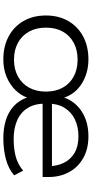

<svg xmlns="http://www.w3.org/2000/svg" viewBox="281 -824 551 1153"><g transform="rotate(90 556.5 -247.5)"><path d="M337 8Q258 8 198.5 -24Q139 -56 106 -113.5Q73 -171 73 -248Q73 -324 106 -381.5Q139 -439 198.5 -471Q258 -503 337 -503Q417 -503 480.5 -464Q544 -425 567 -355H565Q589 -424 650.5 -463.5Q712 -503 798 -503Q875 -503 930 -471.5Q985 -440 1014 -386Q1043 -332 1043 -264V-228H582V-284H1002L978 -261Q978 -314 958 -355Q938 -396 898.5 -419.5Q859 -443 798 -443Q741 -443 696.5 -421.5Q652 -400 627 -358.5Q602 -317 602 -257V-248Q602 -180 629 -137.5Q656 -95 704 -74.5Q752 -54 814 -54Q872 -54 918.5 -66Q965 -78 1005 -111L1033 -57Q994 -23 936 -7.5Q878 8 810 8Q751 8 702 -7Q653 -22 617.5 -54.5Q582 -87 564 -138H567Q553 -97 520.5 -64Q488 -31 441.5 -11.5Q395 8 337 8ZM338 -56Q396 -56 439.5 -80Q483 -104 506.5 -147Q530 -190 530 -248Q530 -306 506.5 -348.5Q483 -391 440 -414.5Q397 -438 338 -438Q280 -438 236.5 -414.5Q193 -391 169.5 -348.5Q146 -306 146 -248Q146 -190 169.5 -147Q193 -104 236.5 -80Q280 -56 338 -56Z"/></g></svg>

Font: Nunito Sans 7pt SemiExpanded Light
Style: Regular
Weight: 300
Width: 6
Designer: Vernon Adams
Foundry: Vernon Adams
Version: Version 3.101;gftools[0.9.27]